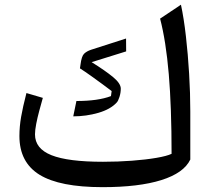

<svg xmlns="http://www.w3.org/2000/svg" viewBox="-20 -773 881 801"><path d="M773.9 -107.4Q747.1 -51.3 653.1 -21.7Q559.1 7.8 407.7 7.8Q229 7.8 145 -43.9Q61 -95.7 61 -205.6Q61 -244.6 68.1 -285.6Q75.2 -326.7 90.3 -384.8L158.7 -364.7Q151.9 -340.3 144 -311.5Q136.2 -282.7 131.1 -256.3Q126 -230 126 -212.4Q126 -152.8 194.8 -125.5Q263.7 -98.1 409.7 -98.1Q472.2 -98.1 530.5 -102.5Q588.9 -106.9 632.8 -114.5Q676.8 -122.1 695.8 -131.3Q695.8 -326.7 684.1 -463.9Q672.4 -601.1 647.9 -695.3L734.9 -753.4Q747.1 -696.8 755.6 -621.8Q764.2 -546.9 769 -465.6Q773.9 -384.3 773.9 -308.1ZM505.9 -612.3 506.3 -558.6 362.3 -513.7Q418.9 -478.5 451.4 -451.7Q483.9 -424.8 483.9 -403.3Q483.9 -386.2 478.5 -368.9Q473.1 -351.6 466.8 -345.2Q440.9 -316.9 390.1 -302.2Q339.4 -287.6 285.6 -287.6L298.8 -351.6Q389.2 -351.6 442.9 -372.1L445.8 -393.1Q431.6 -404.3 408.4 -421.1Q385.3 -438 360.1 -456.1Q335 -474.1 313.5 -487.8L315.9 -503.9Q320.3 -538.6 330.8 -548.8Q341.3 -559.1 359.9 -565.4Z"/></svg>

Font: Pinar-DS1-FD Medium
Style: Regular
Weight: 500
Designer: Amin Abedi
Version: Version 3.000